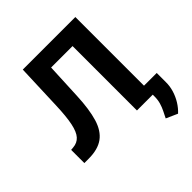

<svg xmlns="http://www.w3.org/2000/svg" viewBox="-244 -897 1274 1274"><g transform="rotate(-45 393.0 -260.0)"><path d="M23.6 0V-123.8L44.5 -125.6Q84.4 -128.8 108.6 -155.8Q132.9 -182.8 145.3 -242.6Q157.7 -302.4 161.3 -403.5L173.4 -727.5H666.6V0H517.2V-604.3H316L304.3 -350.6Q298.9 -228.7 275.7 -151.2Q252.5 -73.6 201.9 -36.8Q151.3 0 63.9 0ZM785.9 -83.2V1.4Q786.6 40.2 775 78.3Q763.4 116.4 742.8 149.8Q722.2 183.1 695.1 208L614.8 172.3Q626.2 149.2 637.9 126Q649.7 102.7 657.8 75Q665.9 47.2 665.6 10.9V-83.2Z"/></g></svg>

Font: Inter V
Style: 
Weight: 400
Designer: Rasmus Andersson
Foundry: rsms
Version: Version 4.000;git-a3f224843